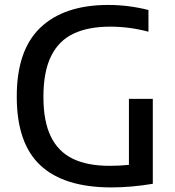

<svg xmlns="http://www.w3.org/2000/svg" viewBox="-20 -770 726 796"><path d="M613.5 -360V-8Q523.5 7 442 7Q245.5 7 147.5 -84.5Q49.5 -176 49.5 -368.5Q49 -562 147.8 -655.8Q246.5 -749.5 429 -749.5Q513 -749.5 595.5 -728.5V-638.5Q517 -659.5 437 -659.5Q346 -659.5 284.8 -630.5Q223.5 -601.5 191.8 -537.2Q160 -473 160 -368Q160 -267.5 190.5 -204.5Q221 -141.5 281.5 -112Q342 -82.5 434.5 -82.5Q475.5 -82.5 514.5 -86.5V-360Z"/></svg>

Font: Encode Sans Medium
Style: Regular
Weight: 500
Designer: Multiple Designers
Foundry: Impallari Type
Version: Version 2.000